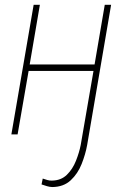

<svg xmlns="http://www.w3.org/2000/svg" viewBox="-20 -548 509 783"><path d="M117.2 -528.3H142.6L101.1 -285.2H365.7L407.2 -528.3H433.1L335.4 43.5Q328.6 81.1 313 120.6Q297.4 160.2 268.3 187.3Q239.3 214.4 192.9 214.8Q182.1 214.4 171.4 211.2Q160.6 208 149.4 204.1L154.3 180.2Q164.1 183.6 173.6 186.3Q183.1 189 191.9 188.5Q229 188 252.7 164.8Q276.4 141.6 289.8 107.7Q303.2 73.7 309.1 43.5L361.3 -258.8H96.7L51.8 0H26.4Z"/></svg>

Font: Roboto Condensed Thin
Style: Italic
Weight: 250
Italic angle: -12°
Designer: Christian Robertson
Foundry: Google
Version: Version 3.008; 2023